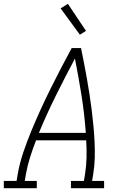

<svg xmlns="http://www.w3.org/2000/svg" viewBox="-35 -987 655 1007"><path d="M-15 0V-38H52L58 -74Q68 -131 87 -187.5Q106 -244 129 -299.5Q152 -355 177 -410Q202 -465 229 -519.5Q256 -574 284 -627.5Q312 -681 341 -735H390Q398 -695 406 -654.5Q414 -614 421 -573.5Q428 -533 434.5 -492Q441 -451 446 -410Q451 -369 455 -327Q459 -285 461 -243.5Q463 -202 462 -159Q461 -116 454 -74L448 -38H511V0H337V-38H405L411 -74Q418 -118 419 -162.5Q420 -207 417 -251H154Q137 -207 123 -163Q109 -119 101 -74L95 -38H158V0ZM169 -290H415Q408 -389 392.5 -486.5Q377 -584 358 -680Q307 -584 258.5 -486.5Q210 -389 169 -290ZM384 -805 283 -943 321 -967 416 -825Z"/></svg>

Font: Iosevka Curly Slab XLtExObl
Style: Regular
Weight: 200
Width: 7
Italic angle: -9°
Monospace: yes
Designer: Belleve Invis
Foundry: Belleve Invis
Version: Version 11.0.0; ttfautohint (v1.8.3)